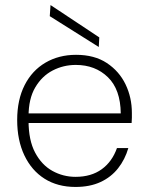

<svg xmlns="http://www.w3.org/2000/svg" viewBox="-20 -728 584 760"><path d="M279 12Q208 12 156.5 -20.5Q105 -53 76.5 -113Q48 -173 48 -253Q48 -333 77.5 -391Q107 -449 160 -480Q213 -511 281 -511Q354 -511 403 -478.5Q452 -446 477 -394Q502 -342 502 -281Q502 -271 502 -262Q502 -253 501 -241H80V-279H458Q457 -374 407 -422.5Q357 -471 280 -471Q231 -471 188.5 -449Q146 -427 119.5 -382Q93 -337 93 -267V-250Q93 -173 119 -124Q145 -75 187.5 -51.5Q230 -28 279 -28Q341 -28 382.5 -58Q424 -88 443 -142H488Q475 -97 447.5 -62Q420 -27 378 -7.5Q336 12 279 12ZM371 -542 177 -664 180 -708 373 -580Z"/></svg>

Font: DM Sans 20pt ExtraLight
Style: Regular
Weight: 250
Version: Version 4.004;gftools[0.9.30]